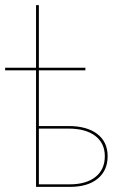

<svg xmlns="http://www.w3.org/2000/svg" viewBox="-21 -731 485 751"><path d="M400 -120Q400 -64 361 -32Q322 0 252 0H120V-456H-1V-466H120V-711H131V-466H313V-456H131V-238H247Q319 -238 359.5 -207Q400 -176 400 -120ZM389 -120Q389 -171 351.5 -199.5Q314 -228 247 -228H131V-10H252Q316 -10 352.5 -39Q389 -68 389 -120Z"/></svg>

Font: Ysabeau Infant Hairline
Style: Regular
Weight: 100
Designer: Christian Thalmann (Catharsis Fonts)
Version: Version 0.003